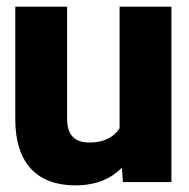

<svg xmlns="http://www.w3.org/2000/svg" viewBox="-20 -548 569 578"><path d="M26 -189C26 -67 82 10 208 10C269 10 314 -10 347 -43L350 0H496V-528H340V-162C323 -136 296 -119 249 -119C202 -119 182 -144 182 -191V-528H26Z"/></svg>

Font: Asimov Pro
Style: Blk
Weight: 900
Designer: Google
Version: Version 2.000980; 2014